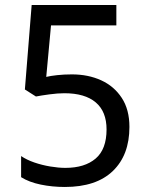

<svg xmlns="http://www.w3.org/2000/svg" viewBox="-20 -734 591 764"><path d="M238 10Q188 10 142 0.5Q96 -9 64 -29V-113Q86 -98 116.5 -87.5Q147 -77 180 -71.5Q213 -66 240 -66Q317 -66 360.5 -103Q404 -140 404 -219Q404 -290 361 -326.5Q318 -363 236 -363Q210 -363 176.5 -358.5Q143 -354 123 -350L79 -378L106 -714H443V-633H183L164 -428Q180 -432 207.5 -435Q235 -438 266 -438Q331 -438 382.5 -414.5Q434 -391 464.5 -344.5Q495 -298 495 -229Q495 -117 429 -53.5Q363 10 238 10Z"/></svg>

Font: uhindi25
Style: Book
Weight: 400
Designer: Jelle Bosma - Monotype Design Team
Foundry: Monotype Imaging Inc.
Version: Version 2.003